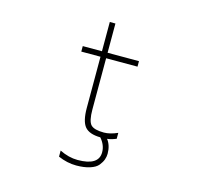

<svg xmlns="http://www.w3.org/2000/svg" viewBox="-125 -831 1251 1189"><g transform="rotate(15 500.0 -237.0)"><path d="M632.8 98.6Q632.8 117.2 626 136.2Q619.1 155.3 603 175.3Q586.9 195.3 550.3 207Q513.7 218.8 462.9 218.8Q405.3 218.8 346.7 193.4V154.3Q405.3 183.6 462.9 183.6Q597.7 183.6 597.7 98.6Q597.7 51.8 562.5 11.7Q491.2 10.7 462.9 -23.4Q434.6 -57.6 434.6 -142.6V-470.7H311.5V-505.9H434.6V-693.4H470.7V-505.9H671.9V-470.7H470.7V-142.6Q470.7 -67.4 492.2 -44.9Q513.7 -22.5 576.2 -22.5Q614.3 -22.5 663.1 -43.9V-5.9Q629.9 7.8 605.5 9.8Q632.8 44.9 632.8 98.6Z"/></g></svg>

Font: GenEi Gothic M ExtraLight
Style: Regular
Weight: 200
Designer: o_tamon (Modified); [Source Han Sans]
Ryoko NISHIZUKA  (kana & ideographs); Paul D. Hunt (Latin, Greek & Cyrillic); Wenl
Version: Version 1.1a;Original Version 1.004